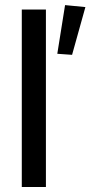

<svg xmlns="http://www.w3.org/2000/svg" viewBox="-20 -744 360 764"><path d="M66.7 -706H162.7V0H66.7ZM238.9 -723.7 319.8 -715.8 266.8 -525.8 208 -530Z"/></svg>

Font: Lineal Thin
Style: Regular
Weight: 200
Designer: Created by Frank Adebiaye with contributions from Anton Moglia & Ariel Martín Pérez
Created by Frank ADEBIAYE with FontF
Foundry: Velvetyne Type Foundry
Version: Version 2.000;Glyphs 3.2 (3227)